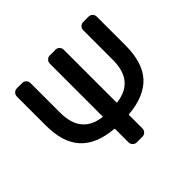

<svg xmlns="http://www.w3.org/2000/svg" viewBox="-169 -960 1143 1143"><g transform="rotate(-45 402.5 -388.0)"><path d="M461.9 -275.4Q461.9 -271.5 466.8 -272.5Q544.9 -282.2 585 -330.1Q626 -378.9 626 -469.7V-718.8Q626 -733.4 636.2 -743.7Q646.5 -753.9 660.2 -753.9H705.1Q719.7 -753.9 730 -743.7Q740.2 -733.4 740.2 -718.8V-476.6Q740.2 -332 671.9 -257.8Q603.5 -184.6 465.8 -172.9Q461.9 -172.9 461.9 -168V-56.6Q461.9 -42 451.7 -31.7Q441.4 -21.5 427.7 -21.5H378.9Q365.2 -21.5 355 -31.7Q344.7 -42 344.7 -56.6V-168Q344.7 -172.9 340.8 -172.9Q203.1 -184.6 135.7 -257.8Q67.4 -331.1 67.4 -476.6V-718.8Q67.4 -733.4 77.6 -743.7Q87.9 -753.9 101.6 -753.9H146.5Q161.1 -753.9 171.4 -743.7Q181.6 -733.4 181.6 -718.8V-469.7Q181.6 -378.9 222.7 -330.1Q262.7 -282.2 339.8 -272.5Q344.7 -271.5 344.7 -275.4V-718.8Q344.7 -733.4 355 -743.7Q365.2 -753.9 378.9 -753.9H427.7Q441.4 -753.9 451.7 -743.7Q461.9 -733.4 461.9 -718.8Z"/></g></svg>

Font: Gen Jyuu GothicL Medium
Style: Regular
Weight: 500
Designer: [Source Han Sans]
Ryoko NISHIZUKA  (kana & ideographs); Paul D. Hunt (Latin, Greek & Cyrillic); Wenlong ZHANG  (bopomofo
Version: Version 1.002.20150607